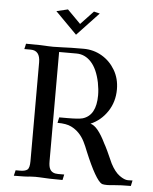

<svg xmlns="http://www.w3.org/2000/svg" viewBox="-53 -789 668 838"><g transform="rotate(5 281.0 -369.5)"><path d="M447.8 5.4Q433.6 5.4 424.8 2.9Q397 -11.7 346.7 -132.8Q337.9 -155.8 328.6 -174.3Q307.6 -216.3 269 -235.4Q247.6 -246.1 208.5 -246.1L213.9 -270.5H250Q298.3 -270.5 316.4 -275.4Q374.5 -293 374.5 -381.3Q374.5 -406.7 368.7 -436.5Q356.4 -495.6 329.1 -525.1Q301.8 -554.7 264.6 -554.7H188.5V-76.2Q188.5 -52.2 194.8 -41.5Q204.1 -23.9 230 -23.9H257.3L252 0.5Q190.4 0.5 151.4 -2.4Q143.6 -2.9 132.8 -2.9Q120.6 -2.9 108.9 -2Q93.3 0.5 38.6 0.5L44.4 -23.9H64Q85.9 -23.9 95.7 -31.7Q105.5 -39.6 105.5 -69.3V-502Q105.5 -554.2 64 -554.2H36.1Q37.6 -561 39.1 -566.7Q40.5 -572.3 41.5 -578.1Q103 -578.1 142.1 -575.7Q149.9 -575.2 160.6 -575.2Q176.3 -575.2 199.7 -576.2Q234.9 -578.1 293.5 -578.1Q337.9 -578.1 374.3 -556.6Q410.6 -535.2 432.4 -498Q454.1 -460.9 454.1 -414.1Q454.1 -359.4 425.8 -316.9Q397.5 -274.4 352.1 -254.9Q383.8 -248 419.9 -173.3Q431.2 -154.3 459.5 -89.8Q478 -54.2 499.5 -38.8Q521 -23.4 536.1 -23.4L556.6 -23.9L551.3 0.5Q506.8 0.5 476.6 3.4Q460 5.4 447.8 5.4ZM255.4 -636.2 161.1 -731.4 210.9 -743.2 269 -684.6 324.7 -743.7 350.6 -737.3Z"/></g></svg>

Font: Quaaykop
Style: Regular
Weight: 400
Designer: Tup Wanders
Foundry: Free font, DO NOT SELL
Version: Version 1.00;July 31, 2023;FontCreator 11.5.0.2430 64-bit